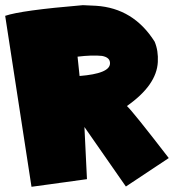

<svg xmlns="http://www.w3.org/2000/svg" viewBox="-35 -718 668 737"><path d="M334 -695.8Q477.5 -686.5 558.6 -558.1Q573.2 -523.4 570.8 -480Q566.4 -391.1 452.1 -311Q472.7 -293 612.8 -111.3L448.2 -2L289.1 -230.5L298.8 -30.3L85.9 -1L-15.1 -657.2Q44.9 -678.2 283.2 -698.2ZM262.7 -500.5 270.5 -426.3Q385.3 -435.5 387.2 -473.6Q388.7 -497.6 356.4 -503.4Q318.8 -507.3 262.7 -500.5Z"/></svg>

Font: Lapsus Pro (theguybrush.com)
Style: Bold
Weight: 700
Designer: Jose Roses
Version: Version 1.00 February 9, 2018, initial release